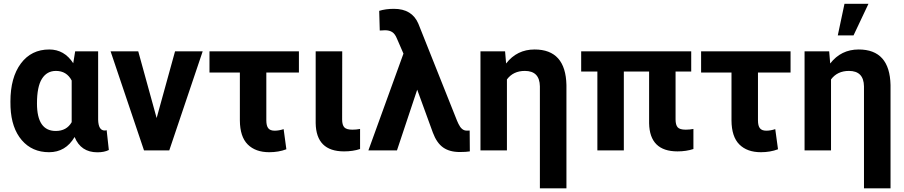

<svg xmlns="http://www.w3.org/2000/svg" viewBox="-20 -802 4823 1024"><path d="M503.4 -528.3V-163.6Q504.9 -106 538.1 -106Q544.9 -106 548.8 -107.9L560.5 -2Q536.1 10.3 499.5 10.3Q411.1 10.3 377.9 -71.3Q330.1 9.8 241.7 9.8Q151.4 9.8 96.2 -54.4Q41 -118.7 36.1 -230.5L35.6 -260.3Q35.6 -388.7 91.3 -463.4Q147 -538.1 242.7 -538.1Q323.2 -538.1 370.6 -464.8L380.9 -528.3ZM177.2 -250Q177.2 -103.5 277.3 -103.5Q335.4 -103.5 362.3 -150.4V-372.6Q335.4 -423.8 278.3 -423.8Q230 -423.8 203.6 -381.8Q177.2 -339.8 177.2 -250Z M569.8 0ZM815.4 -172.4 913.6 -528.3H1061L882.8 0H748L569.8 -528.3H717.3Z M1574.2 -415H1400.4V-160.2Q1400.4 -131.3 1410.6 -118.2Q1420.9 -105 1444.8 -105Q1467.8 -105 1492.7 -113.3L1507.3 -5.9Q1465.8 9.8 1416 9.8Q1342.8 9.8 1301.3 -31.5Q1259.8 -72.8 1259.3 -159.7V-415H1097.2V-528.3H1574.2Z M1805.2 -528.3 1804.7 -165Q1804.7 -135.7 1816.2 -123Q1827.6 -110.4 1859.4 -110.4Q1880.9 -110.4 1900.4 -114.3V-7.3Q1862.3 5.4 1814.9 5.4Q1666 5.4 1663.6 -145.5V-528.3Z M2081.1 -754.9Q2177.7 -754.9 2211.4 -675.3L2417.5 -158.2L2425.3 -141.1Q2441.9 -106 2467.3 -105.5H2477.1L2484.9 -106L2485.8 5.4Q2465.8 8.8 2432.1 8.8Q2377.9 8.8 2343.5 -15.4Q2309.1 -39.6 2288.6 -94.7L2205.1 -323.7L2097.2 0H1944.8L2131.8 -516.1L2096.7 -596.7Q2086.9 -621.1 2071.8 -630.9Q2056.6 -640.6 2033.7 -640.6L2005.4 -639.2L2002.4 -744.1Q2036.6 -754.9 2081.1 -754.9Z M2673.8 -528.3 2679.2 -463.4Q2737.3 -538.1 2831.1 -538.1Q2997.1 -538.1 3001 -348.1V202.6H2859.4V-341.8Q2857.9 -423.8 2779.3 -423.8Q2717.3 -423.8 2683.6 -378.4V0H2542.5V-528.3Z M3666.5 -420.4H3583V-165Q3583 -136.2 3594 -123.3Q3605 -110.4 3637.2 -110.4Q3658.7 -110.4 3678.2 -114.3V-7.3Q3640.1 5.4 3593.3 5.4Q3444.8 5.4 3441.9 -144.5V-420.4H3307.1V0H3166V-420.4H3079.6V-528.3H3666.5Z M4196.3 -415H4022.5V-160.2Q4022.5 -131.3 4032.7 -118.2Q4043 -105 4066.9 -105Q4089.8 -105 4114.7 -113.3L4129.4 -5.9Q4087.9 9.8 4038.1 9.8Q3964.8 9.8 3923.3 -31.5Q3881.8 -72.8 3881.3 -159.7V-415H3719.2V-528.3H4196.3Z M4271 0ZM4402.3 -528.3 4407.7 -463.4Q4465.8 -538.1 4559.6 -538.1Q4725.6 -538.1 4729.5 -348.1V202.6H4587.9V-341.8Q4586.4 -423.8 4507.8 -423.8Q4445.8 -423.8 4412.1 -378.4V0H4271V-528.3ZM4483.9 -781.7H4611.8L4532.2 -613.3H4448.2Z"/></svg>

Font: Roboto
Style: Bold
Weight: 700
Designer: Google
Version: Version 2.134; 2016; ttfautohint (v1.6)